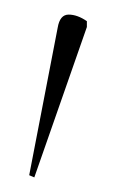

<svg xmlns="http://www.w3.org/2000/svg" viewBox="-20 -743 159 263"><path d="M27 -500 20 -503 59 -705Q62 -723 74 -723Q86 -723 99 -714V-706Z"/></svg>

Font: Noto Serif Display Condensed Thin
Style: Regular
Weight: 100
Width: 3
Designer: Monotype Design Team
Foundry: Monotype Imaging Inc.
Version: Version 2.009